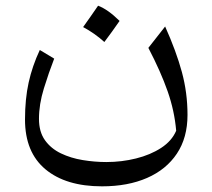

<svg xmlns="http://www.w3.org/2000/svg" viewBox="-20 -411 742 671"><path d="M595.7 45.9Q589.8 -23.4 565.9 -91.8Q542 -160.2 498.5 -243.7L557.1 -318.4Q595.7 -232.4 615.5 -159.7Q635.3 -86.9 635.3 -9.3Q635.3 70.3 598.1 126Q561 181.6 493.9 210.9Q426.8 240.2 336.4 240.2Q210.4 240.2 138.9 180.7Q67.4 121.1 67.4 6.8Q67.4 -64.9 80.1 -122.6Q92.8 -180.2 119.1 -236.3L169.4 -206.1Q150.4 -157.2 133.3 -101.8Q116.2 -46.4 116.2 4.4Q116.2 49.8 137.2 79.1Q158.2 108.4 192.9 125Q227.5 141.6 269 148.4Q310.5 155.3 351.6 155.3Q405.3 155.3 455.3 142.8Q505.4 130.4 543 106Q580.6 81.5 595.7 45.9ZM322.8 -391.1Q357.4 -377.9 397.9 -337.9Q371.6 -299.8 344.7 -264.2Q328.1 -279.3 309.3 -292.5Q290.5 -305.7 270.5 -316.4Q284.2 -335 296.6 -353.3Q309.1 -371.6 322.8 -391.1Z"/></svg>

Font: Pinar-DS1-FD Regular
Style: Regular
Weight: 400
Designer: Amin Abedi
Version: Version 3.000